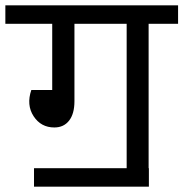

<svg xmlns="http://www.w3.org/2000/svg" viewBox="-40 -667 685 717"><path d="M625 -578H515V-39H516V30H87V-39H433V-578H238V-289Q238 -242 218 -216.5Q198 -191 163 -191Q113 -191 85.5 -233Q58 -275 77 -331H155V-578H-20V-647H625Z"/></svg>

Font: Martel Sans
Style: Regular
Weight: 400
Designer: Dan Reynolds and Mathieu Réguer
Foundry: Dan Reynolds and Mathieu Réguer
Version: Version 1.001;PS 001.001;hotconv 1.0.70;makeotf.lib2.5.58329